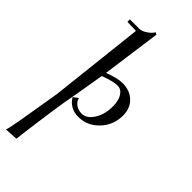

<svg xmlns="http://www.w3.org/2000/svg" viewBox="-296 -585 919 919"><g transform="rotate(45 164.0 -125.0)"><path d="M-28.3 293 -25.4 284.2Q-18.6 266.6 24.4 1L78.1 -480.5L18.6 -482.4V-499H82Q98.6 -499 118.7 -512.2Q138.7 -525.4 146.5 -538.1L149.4 -543L160.2 -537.1L119.1 -237.3Q175.8 -258.8 210 -258.8Q259.8 -258.8 290.5 -229Q321.3 -199.2 321.3 -150.4Q321.3 -85.9 277.8 -40Q234.4 5.9 172.9 5.9Q144.5 5.9 122.6 -6.8Q100.6 -19.5 87.9 -42L112.3 -60.5Q116.2 -42 133.3 -29.3Q150.4 -16.6 174.8 -16.6Q207 -16.6 231.4 -54.2Q255.9 -91.8 255.9 -146.5Q255.9 -186.5 240.7 -210Q225.6 -233.4 202.1 -233.4Q175.8 -233.4 133.8 -218.8Q127 -215.8 115.2 -211.9L86.9 -44.9L78.1 2.9Q70.3 48.8 55.7 155.3Q41 261.7 39.1 284.2L38.1 289.1Z"/></g></svg>

Font: Kleymisska
Style: Regular
Weight: 500
Italic angle: -8°
Designer: gluk
Foundry: gluk
Version: Version 0.298